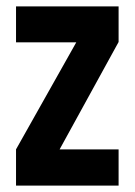

<svg xmlns="http://www.w3.org/2000/svg" viewBox="-20 -579 420 599"><path d="M30 0V-113L218 -447H30V-559H350V-448L166 -113H350V0Z"/></svg>

Font: Stick No Bills
Style: Bold
Weight: 700
Version: Version 2.000